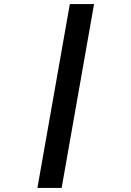

<svg xmlns="http://www.w3.org/2000/svg" viewBox="-20 -745 640 939"><path d="M440 -725 281.5 174H163L321.5 -725Z"/></svg>

Font: JuliaMono ExtraBold
Style: Italic
Weight: 800
Italic angle: -9°
Monospace: yes
Designer: cormullion
Foundry: corm
Version: Version 0.057; ttfautohint (v1.8.4)